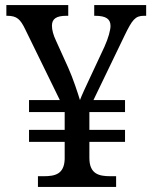

<svg xmlns="http://www.w3.org/2000/svg" viewBox="-20 -734 599 754"><path d="M129 0H436V-42H413C368 -42 331 -51 331 -114V-177H471V-224H331V-294H471V-341H347L469 -594C499 -656 511 -672 545 -672H554V-714H350V-672H353C397 -672 414 -659 414 -632C414 -617 406 -585 390 -550L333 -428C320 -401 299 -355 294 -341C286 -367 267 -426 248 -468L200 -574C189 -597 184 -617 184 -633C184 -660 201 -672 241 -672H248V-714H5V-672H8C47 -672 60 -658 79 -619L215 -341H94V-294H234V-224H94V-177H234V-109C232 -50 196 -42 152 -42H129Z"/></svg>

Font: Noto Fangsong KSS Rotated
Style: Regular
Weight: 400
Designer: LIU Zhao, ZHANG Congyu, Kushim JIANG
Foundry: Guyu Beijing Co. Ltd.
Version: Version 1.000;November 16, 2022;FontCreator 11.5.0.2427 64-b